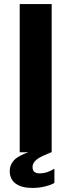

<svg xmlns="http://www.w3.org/2000/svg" viewBox="-20 -743 348 937"><path d="M232.2 -723V0H76.2V-723ZM122.8 -1.5 230.8 0.8Q178.8 19.5 158.8 35.7Q138.8 51.9 138.8 71.8Q138.8 87.4 147.1 95.2Q155.5 103 173 103Q193.1 103 209.9 97.2Q226.8 91.5 245.5 80.5V149.8Q230 159.2 200.2 166.8Q170.4 174.2 138.2 174.2Q85.9 174.2 56.7 153.1Q27.5 132 27.5 91.5Q27.5 62 48.1 39.4Q68.6 16.8 122.8 -1.5Z"/></svg>

Font: Public Sans VF
Style: Regular
Weight: 400
Designer: Pablo Impallari, Rodrigo Fuenzalida (Modified by Dan O. Williams and USWDS)
Version: Version 1.003